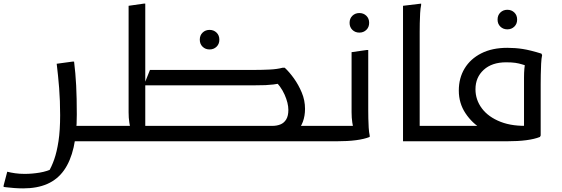

<svg xmlns="http://www.w3.org/2000/svg" viewBox="-72 -780 3101 1060"><path d="M326 0V-85H504V-20L484 0ZM-32 168Q-13 173 11.5 176.5Q36 180 64 180Q105 180 147 173Q189 166 225 148L194 172Q213 141 227.5 99.5Q242 58 251 -1Q260 -60 260 -144Q260 -225 254.5 -294Q249 -363 241 -428L329 -440H337Q345 -376 348.5 -308Q352 -240 352 -148Q352 -43 334.5 33.5Q317 110 281 160.5Q245 211 189 235.5Q133 260 56 260Q30 260 5 258Q-20 256 -36 254Q-52 252 -52 252V244Z M1335 0V-85H1741V-20L1721 0ZM694 -85H1431Q1456 -85 1476 -93Q1496 -101 1508 -120.5Q1520 -140 1520 -173Q1520 -211 1499 -258Q1478 -305 1438 -342L1487 -322Q1457 -316 1436.5 -313.5Q1416 -311 1394 -310Q1372 -309 1336 -309H722L756 -394H1336Q1375 -394 1416.5 -396Q1458 -398 1488 -406H1500Q1525 -383 1550.5 -347.5Q1576 -312 1594 -269Q1612 -226 1612 -179Q1612 -140 1600 -107.5Q1588 -75 1563 -50.5Q1538 -26 1500 -13Q1462 0 1410 0H694ZM1085 -507Q1062 -507 1046.5 -522Q1031 -537 1031 -561Q1031 -585 1046.5 -600Q1062 -615 1085 -615Q1108 -615 1123.5 -600Q1139 -585 1139 -561Q1139 -537 1123.5 -522Q1108 -507 1085 -507ZM484 0V-65L504 -85H684L650 -64Q646 -78 642 -103.5Q638 -129 638 -160V-748L722 -760H730V-42L692 -85H878V-20L858 0Z M1721 0V-65L1741 -85H1915L1881 -64Q1877 -78 1873 -103.5Q1869 -129 1869 -160V-492L1953 -504H1961V-172Q1961 -152 1961.5 -126Q1962 -100 1963.5 -75Q1965 -50 1969 -32V-24Q1939 -12 1893.5 -6Q1848 0 1785 0ZM1912 -600Q1889 -600 1873.5 -615Q1858 -630 1858 -654Q1858 -678 1873.5 -693Q1889 -708 1912 -708Q1935 -708 1950.5 -693Q1966 -678 1966 -654Q1966 -630 1950.5 -615Q1935 -600 1912 -600Z M2215 0V-85H2393V-20L2373 0ZM2153 -748 2253 -760V-752Q2249 -734 2247.5 -707Q2246 -680 2245.5 -652Q2245 -624 2245 -604V0H2153Z M2393 -85H2607L2590 -67Q2535 -99 2498 -154.5Q2461 -210 2461 -280Q2461 -349 2493 -402Q2525 -455 2585 -485.5Q2645 -516 2729 -516Q2773 -516 2814.5 -509.5Q2856 -503 2917 -484L2921 -476Q2917 -458 2915.5 -428Q2914 -398 2913.5 -367Q2913 -336 2913 -316V-32L2909 -24Q2879 -12 2833.5 -6Q2788 0 2725 0H2373V-65ZM2553 -287Q2553 -229 2588.5 -181.5Q2624 -134 2691.5 -107.5Q2759 -81 2855 -86L2821 -42V-352Q2821 -379 2823 -401Q2825 -423 2829 -439L2845 -414Q2825 -420 2809 -425Q2793 -430 2773.5 -433Q2754 -436 2722 -436Q2644 -436 2598.5 -394.5Q2553 -353 2553 -287ZM2729 -618Q2706 -618 2690.5 -633Q2675 -648 2675 -672Q2675 -696 2690.5 -711Q2706 -726 2729 -726Q2752 -726 2767.5 -711Q2783 -696 2783 -672Q2783 -648 2767.5 -633Q2752 -618 2729 -618Z"/></svg>

Font: Kufam
Style: Italic
Weight: 400
Italic angle: -11°
Designer: Artur Schmal
Foundry: Original Type
Version: Version 1.301; ttfautohint (v1.8.3)